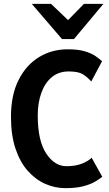

<svg xmlns="http://www.w3.org/2000/svg" viewBox="-20 -965 567 997"><path d="M320 12Q265.5 12 215 -10.2Q164.5 -32.5 124.2 -77.8Q84 -123 60.5 -193Q37 -263 37 -358Q37 -472 76.8 -550.2Q116.5 -628.5 183.2 -668.8Q250 -709 331 -709Q386 -709 420.8 -698.5Q455.5 -688 476.2 -673.5Q497 -659 510 -647L454 -542Q432.5 -565.5 409.5 -579.8Q386.5 -594 336 -594Q285 -594 249.2 -564.5Q213.5 -535 194.8 -483.2Q176 -431.5 176 -365Q176 -234.5 219.8 -168.2Q263.5 -102 325 -102Q372.5 -102 406 -115.5Q439.5 -129 456 -146L511 -47Q497 -35.5 473.8 -21.8Q450.5 -8 413.2 2Q376 12 320 12ZM302 -762 145 -945H245L333.5 -860.5L416 -945H517L364 -762Z"/></svg>

Font: Alatsi
Style: Regular
Weight: 400
Designer: Spyros Zevelakis, Eben Sorkin
Foundry: www.sorkintype.com
Version: Version 1.008; ttfautohint (v1.8.4.7-5d5b)